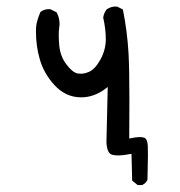

<svg xmlns="http://www.w3.org/2000/svg" viewBox="-20 -460 540 576"><path d="M289.6 -407.2Q297.4 -373 297.4 -342.3Q297.4 -310.5 281.2 -281.2Q264.6 -251.5 246.1 -244.1Q233.4 -238.8 222.2 -238.8Q217.3 -238.8 212.4 -239.7Q196.8 -243.2 178.7 -267.6Q160.6 -291.5 157.7 -324.2Q156.2 -340.3 156.2 -353.5Q156.2 -366.7 157.2 -373.5Q158.7 -382.8 158.7 -386.5Q158.7 -390.1 158.4 -392.6Q158.2 -395 158 -398.4Q157.7 -401.9 156.7 -405Q155.8 -408.2 154.8 -411.6Q152.8 -418 149.4 -423.3L131.8 -432.1Q129.4 -432.6 127 -432.6Q111.3 -432.6 101.1 -423.8Q89.4 -395 88.4 -379.9Q87.9 -372.6 87.9 -365.7Q87.9 -321.8 99.1 -283.2Q111.3 -239.7 143.1 -205.1Q176.8 -168 223.6 -168Q261.7 -168 296.4 -193.8L303.2 -199.2L299.3 -32.2Q301.3 0.5 316.9 4.4Q324.2 6.3 334.5 6.3Q349.1 6.3 374.5 1.5L376.5 82L393.1 95.2H406.2Q417.5 90.3 422.4 79.1Q423.8 26.4 423.8 5.6Q423.8 -15.1 423.3 -22.9Q422.4 -43 412.6 -46.9Q407.2 -48.8 397.9 -48.8Q388.7 -48.8 367.7 -44.4Q368.2 -109.9 368.2 -157.2Q368.2 -252.4 365.7 -298.3Q361.8 -366.7 348.6 -431.6L332 -439.9Q329.1 -440.4 324.7 -440.4Q320.3 -440.4 313.5 -438.5Q306.6 -436.5 299.8 -431.6Q291.5 -420.9 289.6 -407.2Z"/></svg>

Font: Bakudai
Style: Light
Weight: 300
Version: Version 1.48